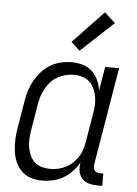

<svg xmlns="http://www.w3.org/2000/svg" viewBox="-54 -804 609 854"><g transform="rotate(5 250.0 -377.0)"><path d="M167 8Q140 8 116 0.5Q92 -7 74.5 -24Q57 -41 47 -64.5Q37 -88 34 -113Q31 -138 32 -164.5Q33 -191 38 -218L58 -338Q61 -361 68.5 -384.5Q76 -408 88.5 -430Q101 -452 118.5 -471.5Q136 -491 158 -504Q180 -517 204 -522.5Q228 -528 252 -528Q278 -528 302 -521Q326 -514 343 -498Q360 -482 370 -460.5Q380 -439 384 -414L402 -520H464L391 -83Q390 -76 391 -69Q392 -62 396 -57Q400 -52 406.5 -49.5Q413 -47 421 -47H435V8H412Q393 8 375 3Q357 -2 345 -15Q333 -28 329.5 -46Q326 -64 329 -83L330 -88Q318 -66 300 -47Q282 -28 260.5 -15.5Q239 -3 214.5 2.5Q190 8 167 8ZM198 -47Q216 -47 234 -51Q252 -55 269 -64Q286 -73 299.5 -86.5Q313 -100 323 -116Q333 -132 338 -149.5Q343 -167 346 -185L366 -305Q370 -325 371 -344.5Q372 -364 369 -383Q366 -402 358 -419.5Q350 -437 336.5 -449.5Q323 -462 304.5 -467.5Q286 -473 266 -473Q248 -473 230 -468.5Q212 -464 194.5 -454.5Q177 -445 164 -430.5Q151 -416 141.5 -399Q132 -382 126.5 -364.5Q121 -347 118 -329L98 -209Q95 -189 94 -169.5Q93 -150 96.5 -132Q100 -114 107.5 -97.5Q115 -81 128.5 -69Q142 -57 160 -52Q178 -47 198 -47ZM282 -582 243 -618 380 -762 428 -718Z"/></g></svg>

Font: Iosevka Curly Light
Style: Italic
Weight: 300
Italic angle: -9°
Monospace: yes
Designer: Belleve Invis
Foundry: Belleve Invis
Version: Version 22.1.2; ttfautohint (v1.8.4)